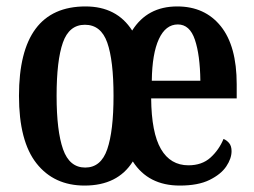

<svg xmlns="http://www.w3.org/2000/svg" viewBox="-20 -567 791 597"><path d="M243 10Q148 10 93.5 -59Q39 -128 39 -269Q39 -547 246 -547Q343 -547 391 -472Q438 -547 531 -547Q617 -547 666.5 -485.5Q716 -424 716 -305V-261H450Q451 -154 480.5 -103.5Q510 -53 566 -53Q608 -53 634.5 -77Q661 -101 675 -135Q685 -131 692.5 -122Q700 -113 700 -97Q700 -74 683.5 -49.5Q667 -25 631.5 -7.5Q596 10 539 10Q441 10 393 -65Q346 10 243 10ZM603 -316Q602 -396 586 -443.5Q570 -491 533 -491Q495 -491 474 -445.5Q453 -400 452 -316ZM245 -46Q294 -46 313.5 -103Q333 -160 333 -269Q333 -379 313.5 -434.5Q294 -490 244 -490Q195 -490 175.5 -434.5Q156 -379 156 -269Q156 -160 176 -103Q196 -46 245 -46Z"/></svg>

Font: Noto Serif Devanagari ExtraCondensed SemiBold
Style: Regular
Weight: 600
Width: 2
Designer: Universal Thirst, Indian Type Foundry and the Monotype Design Team
Foundry: Monotype Imaging Inc.
Version: Version 2.004; ttfautohint (v1.8.4.7-5d5b)